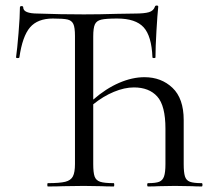

<svg xmlns="http://www.w3.org/2000/svg" viewBox="-20 -674 760 694"><path d="M709 0Q687 0 674 -1L612 -2L553 -1Q539 0 515 0Q512 0 512 -6Q512 -12 515 -12Q543 -12 555.5 -17Q568 -22 573 -36.5Q578 -51 578 -81V-209Q578 -292 548.5 -325Q519 -358 464 -358Q430 -358 391.5 -342Q353 -326 317 -297V-81Q317 -50 322 -36Q327 -22 342 -17Q357 -12 391 -12Q393 -12 393 -6Q393 0 391 0Q363 0 347 -1L283 -2L208 -1Q188 0 153 0Q151 0 151 -6Q151 -12 153 -12Q196 -12 216 -17Q236 -22 243.5 -36.5Q251 -51 251 -81V-544Q251 -575 245 -587.5Q239 -600 224 -603.5Q209 -607 171 -607Q116 -607 88.5 -575Q61 -543 50 -466Q49 -464 43.5 -464Q38 -464 38 -467Q42 -494 47 -554.5Q52 -615 52 -647Q52 -652 58 -652Q64 -652 64 -647Q64 -625 117 -625Q199 -622 283 -622Q340 -622 404 -624L467 -625Q502 -625 518.5 -630Q535 -635 540 -650Q541 -654 546.5 -654Q552 -654 552 -650Q549 -622 545.5 -562.5Q542 -503 542 -467Q542 -464 536.5 -464Q531 -464 531 -467Q528 -544 499 -575.5Q470 -607 404 -607Q363 -607 346 -603Q329 -599 323 -586Q317 -573 317 -542V-314Q363 -354 410.5 -374.5Q458 -395 502 -395Q563 -395 603.5 -356.5Q644 -318 644 -240V-81Q644 -51 648.5 -36.5Q653 -22 666.5 -17Q680 -12 709 -12Q712 -12 712 -6Q712 0 709 0Z"/></svg>

Font: Cormorant Garamond
Style: Regular
Weight: 400
Designer: Christian Thalmann (Catharsis Fonts)
Version: Version 3.000